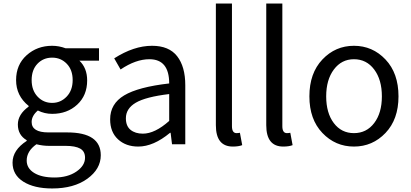

<svg xmlns="http://www.w3.org/2000/svg" viewBox="-20 -816 2325 1086"><path d="M275 250Q173 250 112 211.5Q51 173 51 104Q51 33 131 -19V-23Q81 -52 81 -112Q81 -169 142 -213V-217Q71 -274 71 -363Q71 -450 130.5 -503.5Q190 -557 275 -557Q313 -557 351 -543H540V-473H429Q473 -431 473 -361Q473 -276 416.5 -224Q360 -172 275 -172Q232 -172 194 -191Q159 -161 159 -126Q159 -67 254 -67H360Q550 -67 550 62Q550 140 474 195Q398 250 275 250ZM275 -234Q323 -234 357 -269.5Q391 -305 391 -363Q391 -421 357.5 -455.5Q324 -490 275 -490Q225 -490 192 -455.5Q159 -421 159 -363Q159 -305 192.5 -269.5Q226 -234 275 -234ZM288 188Q363 188 412 154.5Q461 121 461 76Q461 40 433.5 24.5Q406 9 350 9H256Q222 9 186 0Q131 39 131 92Q131 136 173 162Q215 188 288 188Z M762 13Q692 13 647.5 -28Q603 -69 603 -141Q603 -229 682.5 -276.5Q762 -324 937 -344Q937 -481 825 -481Q748 -481 662 -423L626 -486Q737 -557 840 -557Q936 -557 982 -498Q1028 -439 1028 -334V0H953L945 -65H942Q848 13 762 13ZM788 -60Q856 -60 937 -132V-284Q804 -268 748 -235Q692 -202 692 -147Q692 -103 718.5 -81.5Q745 -60 788 -60Z M1297 13Q1201 13 1201 -108V-796H1292V-102Q1292 -63 1318 -63Q1327 -63 1337 -65L1350 5Q1329 13 1297 13Z M1582 13Q1486 13 1486 -108V-796H1577V-102Q1577 -63 1603 -63Q1612 -63 1622 -65L1635 5Q1614 13 1582 13Z M1730 -271Q1730 -402 1803.5 -479.5Q1877 -557 1982 -557Q2087 -557 2160.5 -479.5Q2234 -402 2234 -271Q2234 -141 2160.5 -64Q2087 13 1982 13Q1877 13 1803.5 -64Q1730 -141 1730 -271ZM1982 -481Q1912 -481 1868.5 -423Q1825 -365 1825 -271Q1825 -177 1868 -120Q1911 -63 1982 -63Q2053 -63 2096.5 -120Q2140 -177 2140 -271Q2140 -365 2096.5 -423Q2053 -481 1982 -481Z"/></svg>

Font: Noto Sans SC
Style: Regular
Weight: 400
Designer: Ryoko NISHIZUKA  (kana, bopomofo & ideographs); Paul D. Hunt (Latin, Greek & Cyrillic); Sandoll Communications , Soo-you
Foundry: Adobe
Version: Version 2.002;hotconv 1.0.116;makeotfexe 2.5.65601